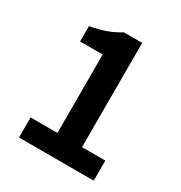

<svg xmlns="http://www.w3.org/2000/svg" viewBox="-173 -866 936 991"><g transform="rotate(30 295.0 -370.5)"><path d="M81.7 0V-119.6H241.7V-587H106.9V-678.5Q163 -688.7 203.4 -703.6Q243.8 -718.5 279.3 -740.8H388.3V-119.6H527.1V0Z"/></g></svg>

Font: Noto Sans JP
Style: Regular
Weight: 100
Designer: Ryoko NISHIZUKA 西塚涼子 (kana, bopomofo & ideographs); Paul D. Hunt (Latin, Greek & Cyrillic); Sandoll Communications 산돌커뮤니
Foundry: Adobe
Version: Version 2.004;hotconv 1.0.118;makeotfexe 2.5.65603